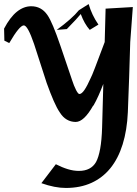

<svg xmlns="http://www.w3.org/2000/svg" viewBox="-39 -597 670 940"><path d="M234.4 207Q265.1 222.7 293 231.2Q320.8 239.7 347.2 239.7Q406.2 239.7 431.2 196.3Q443.8 172.9 451.4 131.3Q459 89.8 460.9 27.3L466.8 -186Q454.6 -154.3 442.9 -128.2Q431.2 -102.1 418 -79.1L417.5 -80.6Q372.1 0 331.5 0Q308.1 0 288.3 -11.5Q268.6 -22.9 253.9 -46.4Q239.7 -66.9 223.9 -103Q208 -139.2 189.5 -190.9L127.9 -381.3Q96.7 -472.7 77.6 -472.7Q56.6 -472.7 6.3 -386.2L-17.6 -397.9L-19 -457Q10.3 -512.7 43.7 -539.6Q77.1 -566.4 113.8 -566.4Q163.1 -566.4 192.4 -524.4Q205.6 -505.9 221.4 -468Q237.3 -430.2 257.3 -371.6L312 -210.4L311.5 -211.4Q323.7 -174.3 333.7 -155.5Q343.8 -136.7 349.6 -136.7Q360.8 -136.7 374.5 -156.7Q388.2 -176.8 404.8 -214.4Q409.7 -222.7 426.5 -266.4Q443.4 -310.1 473.6 -391.1Q474.1 -430.7 475.8 -473.6Q477.5 -516.6 478 -554.7L611.3 -562.5L598.6 -391.1Q596.2 -306.2 593.3 -219.5Q590.3 -132.8 586.9 -47.4Q583 40.5 561.5 109.6Q540 178.7 501.7 226.1Q463.4 273.4 408.7 298.3Q354 323.2 283.2 323.2Q229.5 323.2 163.6 299.8ZM442.9 -476.6 400.4 -450.7Q374 -480.5 356.4 -528.3Q336.4 -503.9 298.3 -465.3Q296.9 -463.4 288.1 -454.6L238.8 -450.7Q314.5 -506.3 347.2 -546.9L395 -577.1Q411.1 -522 442.9 -476.6Z"/></svg>

Font: IranNastaliq
Style: Regular
Weight: 400
Designer: Hossein Zahedi
Version: Version 1.5